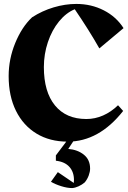

<svg xmlns="http://www.w3.org/2000/svg" viewBox="-20 -705 650 976"><path d="M580 -170 606 -141Q483 15 324 15Q233 15 165.5 -26Q98 -67 61 -142Q24 -217 24 -318Q24 -405 57.5 -486.5Q91 -568 143 -617Q194 -650 252.5 -667.5Q311 -685 368 -685Q444 -685 507.5 -652.5Q571 -620 608 -562L485 -459Q433 -551 360 -658Q316 -640 280 -596Q244 -552 223.5 -491Q203 -430 203 -364Q203 -238 259.5 -169Q316 -100 419 -100Q463 -100 504 -118Q545 -136 580 -170ZM438 152Q438 168 431 187Q424 206 411 222Q397 234 379.5 242Q362 250 347 251Q322 251 291.5 241.5Q261 232 239 219L274 170L355 225Q356 220 356 210Q356 169 332.5 143Q309 117 264 112V85L334 -8L368 -10L327 52Q375 56 406.5 81.5Q438 107 438 152Z"/></svg>

Font: Rakkas
Style: Regular
Weight: 400
Designer: Zeynep Akay
Foundry: Zeynep Akay
Version: Version 2.000